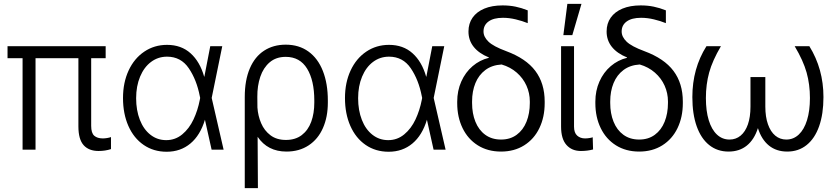

<svg xmlns="http://www.w3.org/2000/svg" viewBox="-20 -767 4274 984"><path d="M521.5 -468.8H447.3V-122.1Q447.3 -85 463.1 -71.3Q479 -57.6 506.8 -57.6Q517.6 -57.6 529.1 -59.6Q540.5 -61.5 548.8 -64.5V-2.9Q519.5 6.8 485.4 6.8Q435.5 6.8 408.7 -22.9Q381.8 -52.7 381.8 -119.1V-468.8H162.1V0H95.7V-468.8H18.6V-530.3H521.5Z M610.4 -264.6Q610.4 -343.8 639.2 -405.8Q668 -467.8 719.5 -502.4Q771 -537.1 835.9 -537.1Q908.7 -537.1 956.5 -494.1Q1004.4 -451.2 1026.4 -374H1027.3L1057.6 -530.3H1119.1L1064.9 -265.1L1126 0H1064.5L1030.3 -153.3Q1006.3 -73.7 955.8 -31.5Q905.3 10.7 834 10.7Q767.1 10.7 716.3 -24.2Q665.5 -59.1 637.9 -121.6Q610.4 -184.1 610.4 -264.6ZM832 -48.8Q878.4 -48.8 914.1 -78.4Q949.7 -107.9 971.7 -154.8Q993.7 -201.7 1003.9 -254.9L1005.9 -265.1L1003.9 -274.4Q987.8 -357.9 947.5 -417.2Q907.2 -476.6 835.9 -476.6Q790 -476.6 754.2 -449.7Q718.3 -422.9 698 -374.3Q677.7 -325.7 677.7 -263.7Q677.7 -201.7 696.8 -152.8Q715.8 -104 751 -76.4Q786.1 -48.8 832 -48.8Z M1444.3 -538.1Q1512.2 -538.1 1560.8 -502.9Q1609.4 -467.8 1634.8 -403.1Q1660.2 -338.4 1660.2 -252V-241.2Q1660.2 -167.5 1635 -110.6Q1609.9 -53.7 1561.8 -22Q1513.7 9.8 1448.2 9.8Q1351.6 9.8 1300.3 -65.9L1301.8 197.3H1234.4V-269.5Q1234.4 -356 1260.3 -416.3Q1286.1 -476.6 1333.5 -507.3Q1380.9 -538.1 1444.3 -538.1ZM1299.3 -215.8Q1302.2 -173.3 1318.4 -135.5Q1334.5 -97.7 1366.2 -73.7Q1397.9 -49.8 1445.3 -49.8Q1494.1 -49.8 1526.6 -74.7Q1559.1 -99.6 1575 -142.8Q1590.8 -186 1590.8 -241.2V-252Q1590.8 -354.5 1554 -415Q1517.1 -475.6 1444.3 -475.6Q1395 -475.6 1362.3 -447.8Q1329.6 -419.9 1314 -373.5Q1298.3 -327.1 1298.8 -270.5Z M1748 -264.6Q1748 -343.8 1776.9 -405.8Q1805.7 -467.8 1857.2 -502.4Q1908.7 -537.1 1973.6 -537.1Q2046.4 -537.1 2094.2 -494.1Q2142.1 -451.2 2164.1 -374H2165L2195.3 -530.3H2256.8L2202.6 -265.1L2263.7 0H2202.1L2168 -153.3Q2144 -73.7 2093.5 -31.5Q2043 10.7 1971.7 10.7Q1904.8 10.7 1854 -24.2Q1803.2 -59.1 1775.6 -121.6Q1748 -184.1 1748 -264.6ZM1969.7 -48.8Q2016.1 -48.8 2051.8 -78.4Q2087.4 -107.9 2109.4 -154.8Q2131.3 -201.7 2141.6 -254.9L2143.6 -265.1L2141.6 -274.4Q2125.5 -357.9 2085.2 -417.2Q2044.9 -476.6 1973.6 -476.6Q1927.7 -476.6 1891.8 -449.7Q1856 -422.9 1835.7 -374.3Q1815.4 -325.7 1815.4 -263.7Q1815.4 -201.7 1834.5 -152.8Q1853.5 -104 1888.7 -76.4Q1923.8 -48.8 1969.7 -48.8Z M2555.7 -739.3Q2591.3 -739.3 2622.1 -732.9Q2652.8 -726.6 2684.6 -713.9V-648.4Q2656.7 -659.7 2623.3 -667.7Q2589.8 -675.8 2557.6 -675.8Q2509.8 -675.8 2483.9 -657Q2458 -638.2 2458 -605.5Q2458 -578.1 2483.2 -553.7Q2508.3 -529.3 2574.2 -504.9Q2675.8 -467.3 2723.6 -403.6Q2771.5 -339.8 2771.5 -246.1V-238.3Q2771.5 -167 2744.4 -110.6Q2717.3 -54.2 2666.5 -22.2Q2615.7 9.8 2547.9 9.8Q2479.5 9.8 2428.7 -22.2Q2377.9 -54.2 2350.6 -110.6Q2323.2 -167 2323.2 -238.3V-246.1Q2323.2 -302.2 2344.2 -349.4Q2365.2 -396.5 2402.1 -428Q2439 -459.5 2485.4 -470.7V-472.7Q2434.6 -493.2 2407.7 -526.9Q2380.9 -560.5 2380.9 -605.5Q2380.9 -646.5 2401.9 -676.5Q2422.9 -706.5 2462.2 -722.9Q2501.5 -739.3 2555.7 -739.3ZM2547.9 -51.8Q2594.7 -51.8 2627.9 -76.2Q2661.1 -100.6 2678.2 -143.1Q2695.3 -185.5 2695.3 -239.3V-247.1Q2695.3 -289.6 2678.2 -327.9Q2661.1 -366.2 2628.4 -394.8Q2595.7 -423.3 2550.8 -436.5Q2501.5 -433.6 2467.5 -408.2Q2433.6 -382.8 2416.5 -341.1Q2399.4 -299.3 2399.4 -247.1V-239.3Q2399.4 -185.5 2416.5 -143.1Q2433.6 -100.6 2467 -76.2Q2500.5 -51.8 2547.9 -51.8Z M2921.9 -530.3V-118.2Q2921.9 -86.4 2938 -72Q2954.1 -57.6 2978.5 -57.6Q2989.7 -57.6 3001.5 -59.6Q3013.2 -61.5 3017.6 -63.5L3019.5 -1Q2990.7 6.8 2957 6.8Q2910.6 6.8 2883.1 -24.2Q2855.5 -55.2 2855.5 -118.2V-530.3ZM2887.7 -747.1H2960L2913.1 -586.9H2867.2Z M3263.7 -739.3Q3299.3 -739.3 3330.1 -732.9Q3360.8 -726.6 3392.6 -713.9V-648.4Q3364.7 -659.7 3331.3 -667.7Q3297.9 -675.8 3265.6 -675.8Q3217.8 -675.8 3191.9 -657Q3166 -638.2 3166 -605.5Q3166 -578.1 3191.2 -553.7Q3216.3 -529.3 3282.2 -504.9Q3383.8 -467.3 3431.6 -403.6Q3479.5 -339.8 3479.5 -246.1V-238.3Q3479.5 -167 3452.4 -110.6Q3425.3 -54.2 3374.5 -22.2Q3323.7 9.8 3255.9 9.8Q3187.5 9.8 3136.7 -22.2Q3085.9 -54.2 3058.6 -110.6Q3031.2 -167 3031.2 -238.3V-246.1Q3031.2 -302.2 3052.2 -349.4Q3073.2 -396.5 3110.1 -428Q3147 -459.5 3193.4 -470.7V-472.7Q3142.6 -493.2 3115.7 -526.9Q3088.9 -560.5 3088.9 -605.5Q3088.9 -646.5 3109.9 -676.5Q3130.9 -706.5 3170.2 -722.9Q3209.5 -739.3 3263.7 -739.3ZM3255.9 -51.8Q3302.7 -51.8 3335.9 -76.2Q3369.1 -100.6 3386.2 -143.1Q3403.3 -185.5 3403.3 -239.3V-247.1Q3403.3 -289.6 3386.2 -327.9Q3369.1 -366.2 3336.4 -394.8Q3303.7 -423.3 3258.8 -436.5Q3209.5 -433.6 3175.5 -408.2Q3141.6 -382.8 3124.5 -341.1Q3107.4 -299.3 3107.4 -247.1V-239.3Q3107.4 -185.5 3124.5 -143.1Q3141.6 -100.6 3175 -76.2Q3208.5 -51.8 3255.9 -51.8Z M3597.7 -264.6Q3597.7 -198.7 3612.3 -150.9Q3627 -103 3654.3 -77.4Q3681.6 -51.8 3718.8 -51.8Q3751.5 -51.8 3775.6 -71.8Q3799.8 -91.8 3813 -129.6Q3826.2 -167.5 3826.2 -220.7V-372.1H3902.3V-220.7Q3902.3 -168 3915.8 -129.9Q3929.2 -91.8 3953.4 -71.8Q3977.5 -51.8 4009.8 -51.8Q4046.4 -51.8 4073.7 -77.4Q4101.1 -103 4116 -151.1Q4130.9 -199.2 4130.9 -264.6Q4130.9 -334.5 4113.8 -395.5Q4096.7 -456.5 4052.7 -530.3H4127.9Q4200.2 -413.6 4200.2 -269.5Q4200.2 -182.6 4178 -119.9Q4155.8 -57.1 4114 -23.7Q4072.3 9.8 4014.6 9.8Q3959 9.8 3920.9 -21Q3882.8 -51.8 3864.3 -110.4Q3845.7 -51.8 3807.6 -21Q3769.5 9.8 3713.9 9.8Q3656.2 9.8 3614.5 -23.7Q3572.8 -57.1 3550.5 -119.9Q3528.3 -182.6 3528.3 -269.5Q3528.3 -416 3600.6 -530.3H3674.8Q3631.3 -456.5 3614.5 -395.5Q3597.7 -334.5 3597.7 -264.6Z"/></svg>

Font: Pretendard JP Light
Style: Regular
Weight: 300
Designer: Base glyphs from Inter by Rasmus Andersson; Hangeul glyphs from Noto Sans CJK(Source Han Sans) by Jang Soo-young and Kan
Foundry: Kil Hyung-jin
Version: Version 1.309